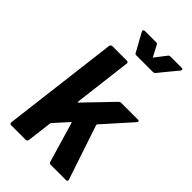

<svg xmlns="http://www.w3.org/2000/svg" viewBox="-264 -970 1054 1054"><g transform="rotate(45 263.0 -442.5)"><path d="M133 -700H246Q251 -700 254 -696.5Q257 -693 256 -688L215 -351Q214 -348 216 -347.5Q218 -347 220 -349L372 -507Q379 -514 387 -514H517Q526 -514 526 -508Q526 -503 522 -499L378 -338Q376 -335 376 -331L482 -14Q483 -12 483 -9Q483 0 471 0H353Q344 0 341 -9L272 -243Q272 -245 269.5 -245.5Q267 -246 266 -244L194 -164Q193 -163 192 -161.5Q191 -160 191 -158L173 -12Q172 -7 168.5 -3.5Q165 0 160 0H47Q36 0 36 -12L119 -688Q120 -693 124 -696.5Q128 -700 133 -700ZM189 -876Q189 -880 192 -882.5Q195 -885 200 -885H288Q297 -885 300 -877L332 -816Q334 -809 337 -816L384 -877Q389 -885 398 -885H486Q495 -885 495 -878Q495 -875 492 -870L405 -764Q399 -757 390 -757H261Q252 -757 249 -765L191 -870Q189 -874 189 -876Z"/></g></svg>

Font: Barlow
Style: Bold Italic
Weight: 700
Italic angle: -7°
Designer: Jeremy Tribby
Foundry: Tribby Type
Version: Version 1.422